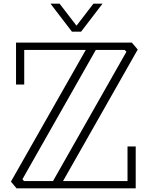

<svg xmlns="http://www.w3.org/2000/svg" viewBox="-20 -1034 816 1054"><path d="M680 -230H725V0H680H71L40 -37L451 -760H113V-570H68V-800H113H704L736 -762L326 -40H680ZM112 -40H271L674 -750L664 -760H506L103 -50ZM543 -1014 425 -860H375L257 -1014H307L400 -893L493 -1014Z"/></svg>

Font: Kumar One Outline
Style: Regular
Weight: 400
Designer: Parimal Parmar
Foundry: Indian Type Foundry
Version: Version 1.000;PS 1.000;hotconv 1.0.88;makeotf.lib2.5.647800